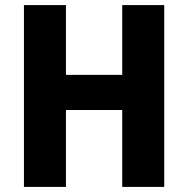

<svg xmlns="http://www.w3.org/2000/svg" viewBox="-20 -734 739 754"><path d="M625 0H460V-302H239V0H74V-714H239V-440H460V-714H625Z"/></svg>

Font: Noto Sans Khmer SemiCondensed ExtraBold
Style: Regular
Weight: 800
Width: 4
Designer: Danh Hong and the Monotype Design Team
Foundry: Monotype Imaging Inc.
Version: Version 2.004